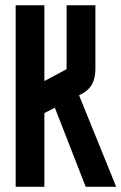

<svg xmlns="http://www.w3.org/2000/svg" viewBox="-20 -715 465 735"><path d="M149.9 0H40V-694.8H149.9V-404.8L234.9 -450.2V-694.8H345.2V-450.2Q345.2 -418 333 -393.6Q321.3 -370.6 292 -355L282.7 -350.1L424.8 0H308.1L189.9 -302.7L149.9 -282.2Z"/></svg>

Font: Horta
Style: Regular
Weight: 600
Width: 3
Version: Version 0.11